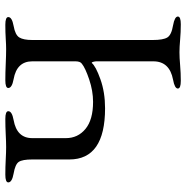

<svg xmlns="http://www.w3.org/2000/svg" viewBox="-9 -684 698 720"><g transform="rotate(-90 340.0 -324.0)"><path d="M102 -413V-552Q102 -589 93 -602.5Q84 -616 49 -622Q16 -628 16 -642Q16 -653 45 -653Q74 -653 102 -651.5Q130 -650 148 -650Q167 -650 196 -651.5Q225 -653 254 -653Q283 -653 283 -642Q283 -628 250 -622Q182 -610 182 -552V-426Q182 -381 216.5 -352.5Q251 -324 318 -324Q359 -324 402 -338.5Q445 -353 461 -366Q470 -372 470 -390V-552Q470 -610 403 -622Q370 -628 370 -642Q370 -653 399 -653Q427 -653 460.5 -651.5Q494 -650 516 -650Q532 -650 555 -651.5Q578 -653 607 -653Q636 -653 636 -642Q636 -628 603 -622Q569 -616 559.5 -600.5Q550 -585 550 -552V-100Q550 -61 559.5 -45.5Q569 -30 605 -24Q638 -18 638 -6Q638 5 609 5Q580 5 551.5 2.5Q523 0 504 0Q484 0 455 2.5Q426 5 397 5Q368 5 368 -6Q368 -18 401 -24Q470 -37 470 -98V-313Q468 -330 464 -329Q452 -314 403 -296.5Q354 -279 294 -279Q102 -279 102 -413Z"/></g></svg>

Font: EB Garamond SC 12
Style: Regular
Weight: 400
Version: Version 0.016 ; ttfautohint (v0.97) -l 8 -r 50 -G 200 -x 0 -